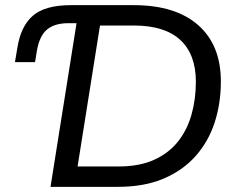

<svg xmlns="http://www.w3.org/2000/svg" viewBox="-20 -725 917 745"><path d="M176 0 277 -635H245Q192 -635 162.5 -610.5Q133 -586 123 -527L116 -484H38L47 -537Q60 -623 107.5 -664Q155 -705 255 -705H499Q661 -705 749 -627.5Q837 -550 837 -409Q837 -324 813 -250Q789 -176 739.5 -120Q690 -64 615 -32Q540 0 437 0ZM281 -79H439Q520 -79 577 -104.5Q634 -130 670 -175Q706 -220 723 -280Q740 -340 740 -408Q740 -514 679.5 -570Q619 -626 499 -626H368Z"/></svg>

Font: Nunito Sans 12pt ExtraLight 12pt Medium
Style: Italic
Weight: 500
Italic angle: -9°
Version: Version 3.101;gftools[0.9.27]